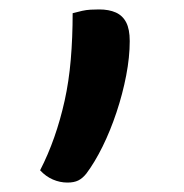

<svg xmlns="http://www.w3.org/2000/svg" viewBox="-20 -186 390 407"><path d="M123 201Q107 201 92 194.5Q77 188 65 175Q82 142 95 105Q108 68 117 27.5Q126 -13 130 -59.5Q134 -106 134 -158Q145 -161 154 -163Q163 -165 172 -165.5Q181 -166 190 -166Q211 -166 225.5 -159.5Q240 -153 247.5 -138.5Q255 -124 255 -99Q255 -65 247.5 -26Q240 13 227 52Q214 91 197.5 124.5Q181 158 163 182Q155 192 146 196.5Q137 201 123 201Z"/></svg>

Font: Recursive Casual Medium
Style: Regular
Weight: 500
Version: Version 1.047